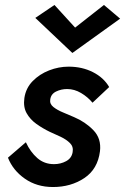

<svg xmlns="http://www.w3.org/2000/svg" viewBox="-20 -738 503 772"><path d="M282 -627 199 -718 122 -666 271 -525 463 -663 398 -718ZM84 -166 12 -104Q32 -53 80 -19.5Q128 14 193 14Q265 14 319 -22Q373 -58 382 -130Q388 -181 355.5 -214.5Q323 -248 278 -267Q258 -276 234.5 -285.5Q211 -295 195 -307.5Q179 -320 182 -338Q185 -360 205.5 -370Q226 -380 250 -380Q279 -380 306 -364Q333 -348 352 -325L419 -388Q397 -426 353.5 -448Q310 -470 256 -470Q216 -470 177.5 -455Q139 -440 111.5 -412Q84 -384 78 -344Q73 -308 87 -283Q101 -258 126 -240Q151 -222 180 -208Q201 -199 224 -188Q247 -177 261.5 -162.5Q276 -148 272 -126Q268 -102 246 -90Q224 -78 197 -78Q158 -78 130 -102.5Q102 -127 84 -166Z"/></svg>

Font: Jost* 500 Medium Italic
Style: Italic
Weight: 500
Italic angle: -10°
Version: Version 3.200; ttfautohint (v0.97) -l 8 -r 50 -G 200 -x 14 -